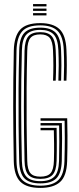

<svg xmlns="http://www.w3.org/2000/svg" viewBox="-20 -921 390 948"><path d="M179.2 6.8Q111 6.8 80.4 -23.9Q49.8 -54.5 48 -125.2Q45.5 -259 45.2 -392.5Q45 -526 48.2 -672.5Q50 -741.5 79.2 -774.1Q108.5 -806.8 178.8 -806.8Q242 -806.8 273.4 -777.4Q304.8 -748 308 -675.8Q309.8 -638.2 309.8 -600.2Q309.8 -562.2 308 -522.8H294.8Q296.2 -555.8 296.5 -594.2Q296.8 -632.8 294.8 -675Q292 -741.2 264.2 -768.5Q236.5 -795.8 178.8 -795.8Q115.2 -795.8 89.2 -765.9Q63.2 -736 61.5 -672Q58.5 -532.5 58.5 -398.4Q58.5 -264.2 61.5 -125.2Q62.8 -57.5 91.6 -30.9Q120.5 -4.2 179.2 -4.2Q239.8 -4.2 268 -31.8Q296.2 -59.2 298.2 -125.2Q300 -188.2 300 -238.8Q300 -289.2 299 -325H180.2V-337H311.8Q313 -301.5 313.2 -249.9Q313.5 -198.2 311.5 -124.8Q309.2 -51.5 276.6 -22.4Q244 6.8 179.2 6.8ZM179.2 -15.5Q124.8 -15.5 100.5 -40.5Q76.2 -65.5 74.8 -125.5Q72.5 -217.8 71.8 -305.2Q71 -392.8 71.6 -482.8Q72.2 -572.8 74.8 -671.8Q76.2 -734.2 100.9 -759.4Q125.5 -784.5 178.8 -784.5Q230.8 -784.5 254.9 -759.6Q279 -734.8 281.5 -674.2Q283.2 -634.2 283.2 -597Q283.2 -559.8 281.8 -522.8H268.2Q269.8 -560.5 269.9 -597.2Q270 -634 268.2 -673.5Q266 -729 244.6 -751.2Q223.2 -773.5 178.8 -773.5Q132.5 -773.5 110.9 -750.8Q89.2 -728 88 -671.2Q84.2 -522 84.5 -392.1Q84.8 -262.2 88 -125.8Q89.2 -72.2 110.1 -49.4Q131 -26.5 179.2 -26.5Q226.2 -26.5 248.1 -48.8Q270 -71 271.5 -126.2Q272.8 -173.5 272.8 -221.9Q272.8 -270.2 272 -301.5H180.2V-313.2H285.5Q286.5 -282.2 286.5 -236.8Q286.5 -191.2 285 -125.8Q283 -66 258.6 -40.8Q234.2 -15.5 179.2 -15.5ZM179.2 -37.8Q138.2 -37.8 120.2 -57.5Q102.2 -77.2 101.2 -126.2Q98 -264.8 97.9 -394.8Q97.8 -524.8 101.2 -670.8Q102.5 -720.5 119.9 -741.4Q137.2 -762.2 178.8 -762.2Q217.8 -762.2 235.4 -742.2Q253 -722.2 255 -673Q256.8 -633.2 256.8 -598.1Q256.8 -563 255 -522.8H241.8Q243.5 -562.5 243.5 -597.5Q243.5 -632.5 241.8 -671.8Q240 -716.5 225.6 -733.9Q211.2 -751.2 178.8 -751.2Q144.8 -751.2 130.1 -733.5Q115.5 -715.8 114.5 -670.5Q112 -574 111.4 -485.6Q110.8 -397.2 111.5 -309.4Q112.2 -221.5 114.5 -126.5Q115.5 -83.8 130 -66.2Q144.5 -48.8 179.2 -48.8Q215 -48.8 230 -66.2Q245 -83.8 246.2 -127.2Q247.5 -173 247 -212.6Q246.5 -252.2 245.8 -277.8H180.2V-289.5H259.5Q260 -266 260.4 -223.8Q260.8 -181.5 259.5 -126.8Q258 -77.8 239.6 -57.8Q221.2 -37.8 179.2 -37.8ZM143.2 -889.5V-900.8H209.5V-889.5ZM143.2 -867.2V-878.5H209.5V-867.2ZM143.2 -845V-856.2H209.5V-845Z"/></svg>

Font: Big Shoulders Inline Display
Style: Regular
Weight: 400
Designer: Patric King
Foundry: XO Type Co
Version: Version 1.000